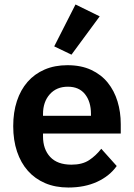

<svg xmlns="http://www.w3.org/2000/svg" viewBox="-20 -825 598 857"><path d="M299 -581 222 -618 317 -805 425 -752ZM285 12Q227 12 181.5 -7.5Q136 -27 104.5 -62.5Q73 -98 56 -148.5Q39 -199 39 -262Q39 -324 55.5 -374Q72 -424 103 -459.5Q134 -495 179 -514.5Q224 -534 281 -534Q342 -534 387 -513Q432 -492 461 -456Q490 -420 504.5 -372.5Q519 -325 519 -271V-229H172V-216Q172 -159 204 -124.5Q236 -90 299 -90Q347 -90 377.5 -110Q408 -130 432 -161L501 -84Q469 -39 413.5 -13.5Q358 12 285 12ZM283 -438Q232 -438 202 -404Q172 -370 172 -316V-308H386V-317Q386 -371 359.5 -404.5Q333 -438 283 -438Z"/></svg>

Font: IBM Plex Sans Hebrew SmBld
Style: Regular
Weight: 600
Designer: Mike Abbink, Paul van der Laan, Pieter van Rosmalen, Yanek Iontef
Foundry: Bold Monday
Version: Version 1.3